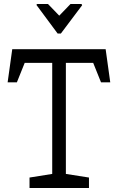

<svg xmlns="http://www.w3.org/2000/svg" viewBox="-20 -936 587 956"><path d="M165 -916H219L275 -858L331 -916H386L389 -910L283 -769H267L161 -912ZM127 0V-52L240 -70V-623H103L64 -526H18L41 -691H506L529 -526H483L444 -623H308V-70L423 -52V0Z"/></svg>

Font: Kreon Light Light
Style: Regular
Weight: 300
Version: Version 2.002